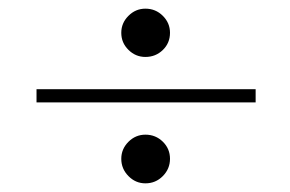

<svg xmlns="http://www.w3.org/2000/svg" viewBox="-20 -574 663 439"><path d="M368.7 -499Q368.7 -475.6 352.3 -459.7Q335.9 -443.8 312.5 -443.8Q290 -443.8 273.7 -460Q257.3 -476.1 257.3 -499Q257.3 -521.5 273.7 -537.8Q290 -554.2 312.5 -554.2Q335.9 -554.2 352.3 -537.8Q368.7 -521.5 368.7 -499ZM63.5 -339.8V-370.1H564.5V-339.8ZM368.7 -210.9Q368.7 -188 352.3 -171.4Q335.9 -154.8 312.5 -154.8Q290 -154.8 273.7 -171.4Q257.3 -188 257.3 -210.9Q257.3 -233.4 273.7 -249.8Q290 -266.1 312.5 -266.1Q335.9 -266.1 352.3 -250Q368.7 -233.9 368.7 -210.9Z"/></svg>

Font: TypoPRO Playfair Display
Style: Regular
Weight: 900
Designer: Claus Eggers Sørensen
Foundry: Claus Eggers Sørensen
Version: Version 1.004;PS 001.004;hotconv 1.0.70;makeotf.lib2.5.58329